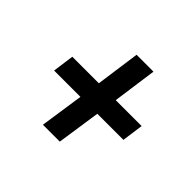

<svg xmlns="http://www.w3.org/2000/svg" viewBox="-98 -641 619 619"><g transform="rotate(45 211.5 -331.5)"><path d="M287 -518 266 -367H384L374 -294H255L233 -145H156L178 -294H58L68 -367H189L210 -518Z"/></g></svg>

Font: Fira Sans Extra Condensed
Style: Italic
Weight: 400
Width: 3
Italic angle: -8°
Designer: Carrois Corporate & Edenspiekermann AG
Foundry: Carrois Corporate GbR & Edenspiekermann AG
Version: Version 4.203